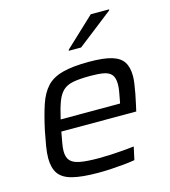

<svg xmlns="http://www.w3.org/2000/svg" viewBox="-111 -825 814 921"><g transform="rotate(-15 296.5 -364.0)"><path d="M265 8Q184 8 136.5 -4Q89 -16 69 -44.5Q49 -73 49 -121Q49 -147 54.5 -180.5Q60 -214 68 -254Q84 -328 101 -378.5Q118 -429 146.5 -460Q175 -491 225.5 -504.5Q276 -518 357 -518Q429 -518 469.5 -506Q510 -494 527 -467.5Q544 -441 544 -398Q544 -383 541 -361Q538 -339 533 -312.5Q528 -286 521 -255L515 -229H143Q138 -200 133.5 -176.5Q129 -153 129 -135Q129 -105 143 -88.5Q157 -72 191 -65.5Q225 -59 285 -59Q311 -59 342 -60.5Q373 -62 404 -64.5Q435 -67 460 -70L446 -6Q424 -2 393.5 1Q363 4 329.5 6Q296 8 265 8ZM155 -286H450L453 -301Q458 -326 461 -344.5Q464 -363 464 -378Q464 -410 451.5 -425.5Q439 -441 413 -446Q387 -451 346 -451Q294 -451 261.5 -445Q229 -439 210 -421Q191 -403 179 -371Q167 -339 155 -286ZM278 -594 279 -599 425 -736H516L515 -731L339 -594Z"/></g></svg>

Font: Saira SemiExpanded
Style: Italic
Weight: 400
Width: 6
Italic angle: -12°
Designer: Hector Gatti with collaboration of the Omnibus-Type team
Foundry: Omnibus-Type
Version: Version 1.101